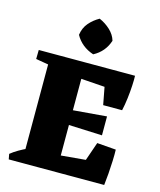

<svg xmlns="http://www.w3.org/2000/svg" viewBox="-134 -1031 938 1127"><g transform="rotate(15 335.0 -468.0)"><path d="M28 0 22 -32Q43 -49 68 -63.5Q93 -78 121 -91L122 0ZM608 0 429 -8 505 -227 620 -218Q621 -189 619.5 -150Q618 -111 615 -71.5Q612 -32 608 0ZM161 -589 31 -611 32 -666H163ZM481 -451 442 -657 617 -666Q618 -643 616 -605.5Q614 -568 609 -527Q604 -486 596 -451ZM107 0V-666H317V0ZM520 -278 280 -288V-373L520 -393ZM604 -547 275 -570 200 -666H617ZM207 0 282 -98 606 -127 607 0ZM347 -724Q272 -749 237 -813Q243 -856 268.5 -886Q294 -916 330 -936Q367 -920 396.5 -892.5Q426 -865 436 -830Q413 -759 347 -724Z"/></g></svg>

Font: Eczar ExtraBold
Style: Regular
Weight: 800
Designer: Vaibhav Singh
Foundry: Rosetta Type Foundry
Version: Version 2.000